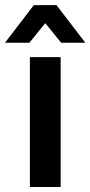

<svg xmlns="http://www.w3.org/2000/svg" viewBox="-61 -748 361 768"><path d="M58.6 -519.5H181.6V0H58.6ZM74.2 -727.5H165L280.3 -577.1H183.6L120.1 -655.3L56.6 -577.1H-41Z"/></svg>

Font: Dinish
Style: Bold
Weight: 700
Designer: Bert Driehuis
Foundry: Playbeing
Version: Version 3.006; git-39231f3c-release